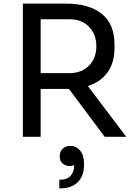

<svg xmlns="http://www.w3.org/2000/svg" viewBox="-20 -754 740 1058"><path d="M106 -734H345Q470 -734 540.5 -678Q611 -622 611 -507V-491Q611 -408 572.5 -355Q534 -302 464 -280L676 0H557L360 -264H345H204V0H106ZM363 -351Q430 -351 470.5 -392.5Q511 -434 511 -499Q511 -565 470.5 -606.5Q430 -648 363 -648H204V-351ZM307 236H316Q350 236 369.5 214Q389 192 389 156Q377 161 365 161Q341 161 325 147Q309 133 309 107Q309 80 326 65Q343 50 367 50Q400 50 421.5 75.5Q443 101 443 149V155Q443 216 408 250Q373 284 314 284H307Z"/></svg>

Font: Sora-SIA
Style: Regular
Weight: 400
Designer: Jonathan Barnbrook, Julián Moncada
Foundry: Barnbrook Fonts
Version: Version 2.000